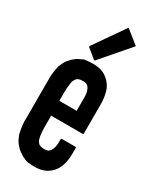

<svg xmlns="http://www.w3.org/2000/svg" viewBox="-241 -1045 922 1117"><g transform="rotate(30 220.0 -486.5)"><path d="M348.6 -556.6Q350.6 -544.9 351.6 -533.2Q352.5 -521.5 352.5 -508.8Q352.5 -443.4 352.5 -310.5Q352.5 -308.6 350.6 -307.6Q349.6 -305.7 347.7 -305.7Q277.3 -305.7 135.7 -305.7Q135.7 -281.2 135.7 -232.4Q135.7 -214.8 136.7 -200.2Q137.7 -186.5 139.6 -174.8Q140.6 -164.1 143.6 -155.3Q145.5 -146.5 149.4 -139.6Q153.3 -133.8 157.2 -129.9Q161.1 -125 166 -123Q169.9 -121.1 173.8 -120.1Q177.7 -119.1 182.6 -118.2Q184.6 -117.2 192.4 -117.2Q201.2 -117.2 204.1 -117.2Q209 -117.2 212.9 -118.2Q217.8 -119.1 222.7 -121.1Q225.6 -123 230.5 -127Q234.4 -130.9 237.3 -134.8Q240.2 -139.6 243.2 -146.5Q246.1 -152.3 248 -160.2Q250 -168 251 -176.8Q252 -186.5 252 -197.3Q252 -203.1 252 -214.8Q252 -216.8 253.9 -218.8Q254.9 -219.7 256.8 -219.7Q287.1 -219.7 348.6 -219.7Q350.6 -219.7 351.6 -218.8Q353.5 -216.8 353.5 -214.8Q353.5 -203.1 353.5 -177.7Q353.5 -132.8 342.8 -99.6Q332 -65.4 311.5 -43.9Q289.1 -20.5 263.7 -10.7Q238.3 0 202.1 0Q199.2 0 190.4 0Q182.6 0 179.7 0Q172.9 -1 166 -2Q159.2 -2 152.3 -2.9Q144.5 -3.9 140.6 -5.9Q135.7 -7.8 130.9 -9.8Q128.9 -11.7 127 -12.7Q124 -13.7 121.1 -14.6Q115.2 -17.6 109.4 -20.5Q104.5 -24.4 98.6 -28.3Q92.8 -31.2 87.9 -35.2Q82 -39.1 77.1 -43.9Q68.4 -52.7 58.6 -63.5Q49.8 -74.2 42 -87.9Q35.2 -102.5 30.3 -115.2Q26.4 -127.9 21.5 -158.2Q18.6 -175.8 17.6 -196.3Q17.6 -216.8 17.6 -240.2Q17.6 -241.2 17.6 -243.2Q17.6 -244.1 17.6 -244.1Q17.6 -244.1 17.6 -244.1Q17.6 -268.6 17.6 -318.4Q17.6 -359.4 17.6 -442.4Q17.6 -442.4 17.6 -443.4Q17.6 -443.4 17.6 -443.4Q17.6 -445.3 17.6 -449.2Q17.6 -472.7 17.6 -493.2Q17.6 -513.7 20.5 -532.2Q25.4 -562.5 29.3 -576.2Q34.2 -588.9 41 -602.5Q47.9 -617.2 57.6 -627.9Q67.4 -638.7 76.2 -647.5Q85.9 -656.2 95.7 -663.1Q105.5 -669.9 116.2 -673.8Q119.1 -675.8 122.1 -676.8Q124 -678.7 126 -678.7Q130.9 -681.6 134.8 -683.6Q139.6 -685.5 147.5 -685.5Q157.2 -687.5 174.8 -688.5Q192.4 -689.5 201.2 -689.5Q205.1 -688.5 209 -688.5Q212.9 -688.5 215.8 -688.5Q251 -685.5 271.5 -673.8Q292 -663.1 310.5 -643.6Q325.2 -627.9 335 -606.4Q344.7 -584 348.6 -556.6ZM246.1 -530.3Q244.1 -537.1 241.2 -543.9Q239.3 -550.8 235.4 -554.7Q232.4 -560.5 228.5 -563.5Q224.6 -566.4 219.7 -569.3Q215.8 -571.3 210.9 -572.3Q207 -573.2 202.1 -573.2Q198.2 -573.2 190.4 -572.3Q182.6 -572.3 180.7 -572.3Q175.8 -571.3 171.9 -570.3Q168 -568.4 164.1 -567.4Q159.2 -564.5 154.3 -560.5Q150.4 -555.7 147.5 -549.8Q143.6 -543.9 140.6 -535.2Q138.7 -526.4 137.7 -515.6Q135.7 -504.9 134.8 -490.2Q133.8 -476.6 133.8 -460Q133.8 -441.4 133.8 -404.3Q172.9 -404.3 250 -404.3Q250 -433.6 250 -494.1Q250 -504.9 249 -513.7Q248 -522.5 246.1 -530.3ZM358.4 -902.3Q358.4 -900.4 358.4 -899.4Q358.4 -898.4 357.4 -898.4Q303.7 -835.9 196.3 -711.9Q195.3 -710.9 194.3 -710.9Q193.4 -710 192.4 -710Q191.4 -710 190.4 -710Q190.4 -710 189.5 -710.9Q168.9 -727.5 127.9 -761.7Q127 -763.7 126 -765.6Q126 -765.6 126 -766.6Q126 -767.6 127 -768.6Q173.8 -835.9 267.6 -970.7Q267.6 -971.7 269.5 -972.7Q270.5 -972.7 271.5 -972.7Q271.5 -972.7 272.5 -972.7Q273.4 -972.7 274.4 -970.7Q301.8 -949.2 356.4 -905.3Q357.4 -905.3 358.4 -904.3Q358.4 -902.3 358.4 -902.3Z"/></g></svg>

Font: Typeface
Style: Regular
Weight: 400
Version: Version 1.0